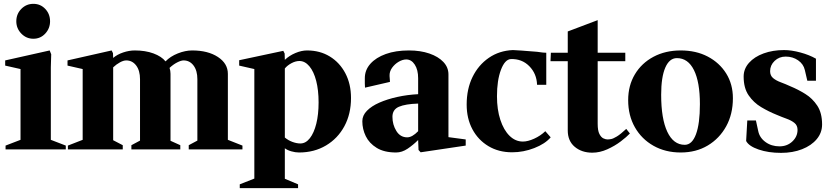

<svg xmlns="http://www.w3.org/2000/svg" viewBox="-20 -779 4337 1001"><path d="M9 0V-20L87 -50V-419L7 -437V-464L239 -516L247 -496L245 -428V-50L323 -20V0ZM154 -577Q117 -577 91 -604Q65 -631 65 -668Q65 -706 91 -732.5Q117 -759 154 -759Q191 -759 216 -732.5Q241 -706 241 -668Q241 -631 216 -604Q191 -577 154 -577Z M334 0V-20L411 -50V-419L332 -437V-464L562 -516L569 -502L570 -477Q591 -495 622 -505.5Q653 -516 683 -516Q738 -516 780 -500.5Q822 -485 843 -459Q868 -485 907 -500.5Q946 -516 982 -516Q1064 -516 1116 -482Q1168 -448 1168 -394V-50L1244 -20V0H964V-22L1009 -46V-366Q1009 -411 989 -437.5Q969 -464 937 -464Q924 -464 903.5 -453.5Q883 -443 864 -425Q869 -410 869 -394V-45L920 -22V0H665V-22L710 -46V-366Q710 -411 690 -437.5Q670 -464 638 -464Q624 -464 605.5 -454Q587 -444 570 -428V-48L620 -22V0Z M1539 16Q1520 16 1499 10Q1478 4 1465 -6V153L1534 182V202H1230V182L1306 152V-419L1227 -437V-465L1457 -514L1464 -500L1465 -467Q1488 -489 1520 -502.5Q1552 -516 1581 -516Q1648 -516 1699.5 -484.5Q1751 -453 1780.5 -397Q1810 -341 1810 -268Q1810 -185 1775.5 -121Q1741 -57 1679.5 -20.5Q1618 16 1539 16ZM1541 -461Q1521 -461 1499.5 -449.5Q1478 -438 1465 -422V-62Q1483 -47 1505 -39Q1527 -31 1546 -31Q1574 -31 1595.5 -58.5Q1617 -86 1629 -134Q1641 -182 1641 -245Q1641 -309 1628.5 -357.5Q1616 -406 1593 -433.5Q1570 -461 1541 -461Z M2045 16Q1983 16 1944 -8Q1905 -32 1887 -69Q1869 -106 1869 -147Q1869 -177 1893 -201.5Q1917 -226 1958 -244Q1999 -262 2051 -273.5Q2103 -285 2160 -288V-371Q2160 -415 2142.5 -442Q2125 -469 2098 -469Q2079 -469 2058.5 -457Q2038 -445 2024 -425.5Q2010 -406 2011 -383Q2012 -370 2012.5 -362Q2013 -354 2013 -352L1883 -322Q1882 -330 1882 -343.5Q1882 -357 1882 -371Q1882 -414 1911 -446.5Q1940 -479 1991.5 -497.5Q2043 -516 2112 -516Q2172 -516 2218.5 -500Q2265 -484 2291.5 -456Q2318 -428 2318 -391V-64L2408 -52V-20L2173 15L2162 3L2160 -49Q2135 -24 2105.5 -4Q2076 16 2045 16ZM2103 -63Q2129 -63 2160 -95V-239Q2094 -237 2060 -222.5Q2026 -208 2026 -170Q2026 -129 2046.5 -96Q2067 -63 2103 -63Z M2650 15Q2580 15 2526.5 -17Q2473 -49 2443 -105Q2413 -161 2413 -234Q2413 -315 2443.5 -377.5Q2474 -440 2528.5 -477.5Q2583 -515 2654 -518Q2662 -518 2697 -515.5Q2732 -513 2780 -509Q2797 -506 2810 -505Q2823 -504 2828 -504V-337H2780Q2778 -395 2739.5 -434Q2701 -473 2643 -471Q2612 -469 2591.5 -414.5Q2571 -360 2571 -277Q2571 -208 2588.5 -154.5Q2606 -101 2636.5 -71Q2667 -41 2706 -41Q2732 -41 2765 -56Q2798 -71 2823 -95L2851 -63Q2822 -29 2765.5 -7Q2709 15 2650 15Z M3068 17Q3013 17 2976.5 -13.5Q2940 -44 2940 -99V-460H2850L2852 -504H2940V-615L3096 -674V-504H3240V-460H3096V-134Q3096 -98 3105 -80.5Q3114 -63 3126 -57.5Q3138 -52 3147 -52Q3155 -52 3166 -54Q3177 -56 3196 -67.5Q3215 -79 3245 -107L3264 -83Q3247 -65 3216 -41.5Q3185 -18 3146 -0.5Q3107 17 3068 17Z M3529 16Q3449 16 3387 -19Q3325 -54 3290 -115.5Q3255 -177 3255 -257Q3255 -333 3290 -391.5Q3325 -450 3387 -483Q3449 -516 3529 -516Q3609 -516 3670 -484Q3731 -452 3766 -396Q3801 -340 3801 -267Q3801 -184 3766 -120.5Q3731 -57 3670 -20.5Q3609 16 3529 16ZM3550 -24Q3588 -24 3608.5 -79Q3629 -134 3629 -236Q3629 -351 3598 -413.5Q3567 -476 3509 -476Q3470 -476 3448.5 -426.5Q3427 -377 3427 -285Q3427 -160 3459 -92Q3491 -24 3550 -24Z M4052 18Q3986 18 3935 0.5Q3884 -17 3870 -44L3876 -151H3921L3933 -96Q3940 -61 3971 -38.5Q4002 -16 4044 -16Q4084 -16 4111 -41.5Q4138 -67 4138 -102Q4138 -125 4122 -138Q4106 -151 4081 -160Q4056 -169 4028 -181Q3988 -197 3948.5 -220.5Q3909 -244 3883 -282Q3857 -320 3857 -380Q3857 -420 3885 -451.5Q3913 -483 3961 -500.5Q4009 -518 4068 -518Q4106 -518 4152.5 -505.5Q4199 -493 4234 -473V-358H4189L4176 -414Q4169 -445 4141 -464.5Q4113 -484 4076 -484Q4042 -484 4018.5 -461.5Q3995 -439 3995 -408Q3995 -385 4010.5 -372Q4026 -359 4050.5 -350Q4075 -341 4101 -329Q4140 -313 4178 -289.5Q4216 -266 4241 -228Q4266 -190 4266 -130Q4266 -87 4238 -53.5Q4210 -20 4161.5 -1Q4113 18 4052 18Z"/></svg>

Font: Wittgenstein Extrabold
Style: Regular
Weight: 800
Designer: Jörg Drees
Foundry: Jörg Drees
Version: Version 1.303; ttfautohint (v1.8.4.7-5d5b)